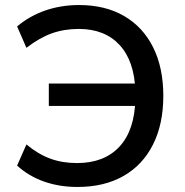

<svg xmlns="http://www.w3.org/2000/svg" viewBox="-20 -734 734 763"><path d="M288 9Q216 9 155 -12.5Q94 -34 48 -76L85 -160Q132 -121 180 -103.5Q228 -86 286 -86Q394 -86 454.5 -151Q515 -216 518 -340L551 -313H174V-402H550L518 -372Q514 -492 455 -555.5Q396 -619 293 -619Q235 -619 186 -601.5Q137 -584 85 -544L48 -629Q98 -671 160.5 -692.5Q223 -714 294 -714Q398 -714 473 -670.5Q548 -627 588.5 -546Q629 -465 629 -353Q629 -241 588 -159.5Q547 -78 470.5 -34.5Q394 9 288 9Z"/></svg>

Font: NunitoSans_10ptSemiBold
Style: Regular
Weight: 600
Designer: Vernon Adams
Foundry: Vernon Adams
Version: Version 3.101;gftools[0.9.27]